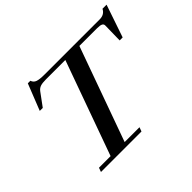

<svg xmlns="http://www.w3.org/2000/svg" viewBox="-146 -934 1170 1170"><g transform="rotate(-45 439.0 -348.5)"><path d="M133.3 0 143.1 -26.9H243.2L462.4 -636.2H294.4Q264.2 -636.2 247.6 -630.6Q231 -625 219.7 -609.9L158.7 -526.9H132.8L200.2 -697.3H222.2Q229 -676.8 248.8 -669.9Q268.6 -663.1 308.1 -663.1H785.6Q826.2 -663.1 843.3 -696.8H878.4L806.6 -486.3H780.8L783.2 -611.8Q783.7 -625 772.5 -630.6Q761.2 -636.2 736.3 -636.2H583.5L364.3 -26.9H492.2L482.4 0Z"/></g></svg>

Font: Elstob 14pt SemiBold
Style: Italic
Weight: 600
Italic angle: -20°
Designer: Peter S. Baker
Version: Version 1.015